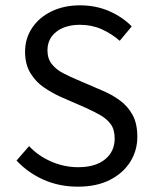

<svg xmlns="http://www.w3.org/2000/svg" viewBox="-20 -688 574 720"><path d="M272 12Q202 12 143.5 -14Q85 -40 42 -86L89 -140Q124 -103 172.5 -82Q221 -61 273 -61Q338 -61 374 -90.5Q410 -120 410 -168Q410 -202 395.5 -222Q381 -242 356.5 -256Q332 -270 301 -284L207 -325Q176 -339 145 -360Q114 -381 94 -414Q74 -447 74 -494Q74 -544 100.5 -583.5Q127 -623 173.5 -645.5Q220 -668 280 -668Q340 -668 390 -646Q440 -624 474 -589L429 -535Q398 -562 361 -578.5Q324 -595 280 -595Q225 -595 191.5 -569Q158 -543 158 -499Q158 -468 174.5 -447.5Q191 -427 216 -414Q241 -401 267 -390L360 -350Q399 -334 429.5 -311.5Q460 -289 477.5 -256.5Q495 -224 495 -175Q495 -123 468 -80.5Q441 -38 391.5 -13Q342 12 272 12Z"/></svg>

Font: Mada
Style: Regular
Weight: 400
Designer: Khaled Hosny
Version: Version 1.5